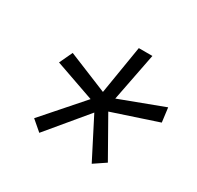

<svg xmlns="http://www.w3.org/2000/svg" viewBox="-98 -822 637 622"><g transform="rotate(30 220.5 -510.5)"><path d="M203.6 -489.7 55.7 -541.5 78.6 -590.3 226.6 -529.8 256.3 -710.9H307.1L272 -531.2L434.6 -592.3L441.4 -539.1L273.4 -483.4L355 -339.4L311.5 -310.1L235.8 -458L114.3 -312L76.2 -344.7Z"/></g></svg>

Font: TypoPRO Roboto
Style: Italic
Weight: 300
Italic angle: -12°
Designer: Google
Version: Version 2.136; 2016